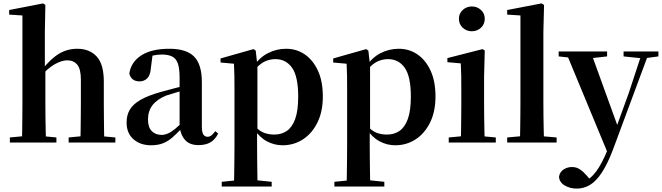

<svg xmlns="http://www.w3.org/2000/svg" viewBox="-20 -839 3897 1130"><path d="M38 0V-30L144 -40H208L312 -30V0ZM109 0Q110 -25 110.5 -67Q111 -109 111.5 -154.5Q112 -200 112 -235V-748L34 -753V-780L234 -819L247 -810L244 -651V-443L247 -429V-235Q247 -200 247.5 -154.5Q248 -109 249 -67Q250 -25 251 0ZM384 0V-30L488 -40H550L659 -30V0ZM452 0Q454 -25 454.5 -66.5Q455 -108 455.5 -153.5Q456 -199 456 -235V-370Q456 -433 434.5 -458.5Q413 -484 376 -484Q343 -484 301.5 -460.5Q260 -437 214 -384L185 -427H226Q278 -493 327 -522.5Q376 -552 435 -552Q507 -552 549 -506.5Q591 -461 591 -359V-235Q591 -199 591.5 -153.5Q592 -108 592.5 -66.5Q593 -25 594 0Z M869 16Q806 16 765.5 -19.5Q725 -55 725 -118Q725 -161 744 -193.5Q763 -226 807.5 -251.5Q852 -277 927 -298Q967 -309 1016.5 -322Q1066 -335 1106 -344V-319Q1066 -309 1026 -297.5Q986 -286 959 -277Q905 -255 878 -220.5Q851 -186 851 -136Q851 -90 873 -67.5Q895 -45 932 -45Q948 -45 966.5 -52.5Q985 -60 1009.5 -79.5Q1034 -99 1067 -135L1083 -82H1048Q1019 -51 993.5 -29Q968 -7 938.5 4.5Q909 16 869 16ZM1148 15Q1097 15 1070 -14.5Q1043 -44 1037 -94V-97V-381Q1037 -435 1027 -464.5Q1017 -494 994 -506Q971 -518 932 -518Q906 -518 879 -512Q852 -506 816 -491L878 -516L868 -439Q865 -396 846.5 -378Q828 -360 802 -360Q753 -360 741 -406Q751 -474 811.5 -513Q872 -552 977 -552Q1077 -552 1122.5 -506Q1168 -460 1168 -356V-95Q1168 -60 1177 -47Q1186 -34 1202 -34Q1213 -34 1223 -41Q1233 -48 1247 -67L1264 -53Q1246 -17 1218 -1Q1190 15 1148 15Z M1285 259V231L1394 220H1473L1579 231V259ZM1357 259Q1358 217 1358.5 174Q1359 131 1359.5 90Q1360 49 1360 14V-309Q1360 -358 1359.5 -392.5Q1359 -427 1357 -464L1278 -471V-495L1472 -550L1485 -541L1494 -461L1495 -455V-76L1493 -63V13Q1493 48 1493.5 89.5Q1494 131 1494.5 174Q1495 217 1496 259ZM1643 16Q1595 16 1551.5 -7Q1508 -30 1472 -82H1460L1479 -98Q1506 -68 1533.5 -57.5Q1561 -47 1595 -47Q1636 -47 1667.5 -68Q1699 -89 1717 -138Q1735 -187 1735 -270Q1735 -389 1699 -440Q1663 -491 1601 -491Q1569 -491 1539 -477.5Q1509 -464 1472 -421L1457 -438H1465Q1503 -498 1554.5 -525Q1606 -552 1664 -552Q1725 -552 1773.5 -519Q1822 -486 1851 -423.5Q1880 -361 1880 -271Q1880 -182 1848 -117.5Q1816 -53 1762.5 -18.5Q1709 16 1643 16Z M1948 259V231L2057 220H2136L2242 231V259ZM2020 259Q2021 217 2021.5 174Q2022 131 2022.5 90Q2023 49 2023 14V-309Q2023 -358 2022.5 -392.5Q2022 -427 2020 -464L1941 -471V-495L2135 -550L2148 -541L2157 -461L2158 -455V-76L2156 -63V13Q2156 48 2156.5 89.5Q2157 131 2157.5 174Q2158 217 2159 259ZM2306 16Q2258 16 2214.5 -7Q2171 -30 2135 -82H2123L2142 -98Q2169 -68 2196.5 -57.5Q2224 -47 2258 -47Q2299 -47 2330.5 -68Q2362 -89 2380 -138Q2398 -187 2398 -270Q2398 -389 2362 -440Q2326 -491 2264 -491Q2232 -491 2202 -477.5Q2172 -464 2135 -421L2120 -438H2128Q2166 -498 2217.5 -525Q2269 -552 2327 -552Q2388 -552 2436.5 -519Q2485 -486 2514 -423.5Q2543 -361 2543 -271Q2543 -182 2511 -117.5Q2479 -53 2425.5 -18.5Q2372 16 2306 16Z M2621 0V-30L2728 -40H2790L2898 -30V0ZM2692 0Q2693 -25 2693.5 -67Q2694 -109 2694.5 -154.5Q2695 -200 2695 -235V-308Q2695 -358 2694.5 -394Q2694 -430 2692 -466L2613 -473V-497L2820 -550L2833 -542L2829 -388V-235Q2829 -200 2829.5 -154.5Q2830 -109 2831 -67Q2832 -25 2833 0ZM2757 -655Q2726 -655 2703.5 -675.5Q2681 -696 2681 -729Q2681 -760 2703.5 -780.5Q2726 -801 2757 -801Q2788 -801 2810.5 -780.5Q2833 -760 2833 -729Q2833 -696 2810.5 -675.5Q2788 -655 2757 -655Z M2965 0V-30L3076 -40H3139L3256 -30V0ZM3040 0Q3041 -35 3041.5 -75Q3042 -115 3042.5 -156.5Q3043 -198 3043 -235V-748L2965 -753V-780L3167 -819L3182 -810L3178 -651V-235Q3178 -198 3178.5 -156.5Q3179 -115 3180 -75Q3181 -35 3182 0Z M3374 271Q3335 271 3303.5 252.5Q3272 234 3270 201Q3275 172 3297.5 158Q3320 144 3346 144Q3373 144 3393.5 158Q3414 172 3433 194L3463 230L3428 252L3408 235Q3456 215 3489.5 169Q3523 123 3554 47L3584 -26L3593 -50L3680 -290L3761 -536H3802L3587 43Q3555 127 3521.5 177.5Q3488 228 3452 249.5Q3416 271 3374 271ZM3561 72 3309 -536H3456L3615 -97L3621 -86ZM3268 -507V-536H3553V-507L3455 -496H3369ZM3650 -507V-536H3855V-507L3773 -496H3756Z"/></svg>

Font: Noto Serif SC ExtraLight
Style: Bold
Weight: 700
Version: Version 2.002-H1;hotconv 1.1.0;makeotfexe 2.6.0